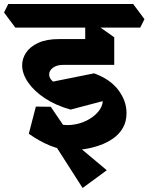

<svg xmlns="http://www.w3.org/2000/svg" viewBox="-76 -675 737 953"><path d="M286 70Q227 70 174 48.5Q121 27 67 -11L102 -146L176 -145L250 -36L193 -65Q236 -51 277.5 -55Q319 -59 354 -76.5Q389 -94 411 -120Q433 -146 434 -173L274 -131Q200 -152 146.5 -187.5Q93 -223 63.5 -266Q34 -309 34 -351Q34 -385 54 -414.5Q74 -444 114.5 -462.5Q155 -481 216 -481H399L491 -353H238Q206 -353 187 -339Q168 -325 168 -305Q168 -295 173 -286.5Q178 -278 187 -270L391 -311Q471 -282 511.5 -228Q552 -174 552 -114Q552 -71 533.5 -39.5Q515 -8 484.5 13Q454 34 418 46.5Q382 59 347 64.5Q312 70 286 70ZM334 258 158 -17H231L454 170ZM491 -353 347 -369V-590L386 -564L491 -490ZM0 -538 -56 -613 -35 -655H585L641 -580L620 -538Z"/></svg>

Font: Eczar
Style: Bold
Weight: 700
Designer: Vaibhav Singh
Foundry: Rosetta Type Foundry
Version: Version 2.000